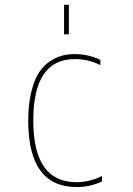

<svg xmlns="http://www.w3.org/2000/svg" viewBox="-20 -750 540 780"><path d="M240.2 -610.4V-730.5H259.8V-610.4ZM291 -9.8Q343.8 -9.8 394.5 -35.2V-12.7Q342.8 10.7 291 9.8Q94.7 9.8 94.7 -259.8Q94.7 -324.2 106.4 -373.5Q118.2 -422.9 136.2 -452.1Q154.3 -481.4 180.2 -499Q206.1 -516.6 230.5 -523.4Q254.9 -530.3 283.2 -530.3Q337.9 -530.3 387.7 -506.8V-485.4Q336.9 -510.7 283.2 -509.8Q115.2 -509.8 115.2 -259.8Q115.2 -9.8 291 -9.8Z"/></svg>

Font: Mgen+ 1m thin
Style: Regular
Weight: 100
Designer: [Source Han Sans]
Ryoko NISHIZUKA  (kana & ideographs); Paul D. Hunt (Latin, Greek & Cyrillic); Wenlong ZHANG  (bopomofo
Version: Version 1.059.20150602